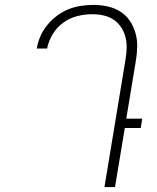

<svg xmlns="http://www.w3.org/2000/svg" viewBox="-20 -763 640 783"><path d="M449 0H406L492 -521Q496 -544 496.5 -567.5Q497 -591 491.5 -612.5Q486 -634 473.5 -652.5Q461 -671 443 -683Q425 -695 402.5 -700Q380 -705 356 -705Q326 -705 295.5 -697.5Q265 -690 238.5 -671Q212 -652 195 -623.5Q178 -595 172 -565H130Q134 -590 144.5 -614.5Q155 -639 172.5 -660.5Q190 -682 212 -698.5Q234 -715 258.5 -725Q283 -735 309 -739Q335 -743 360 -743Q390 -743 418 -737Q446 -731 469.5 -716.5Q493 -702 508.5 -679.5Q524 -657 532 -630Q540 -603 539.5 -573.5Q539 -544 534 -515L495 -279H560L554 -241H489Z"/></svg>

Font: Iosevka XLt Ex Obl
Style: Regular
Weight: 200
Width: 7
Italic angle: -9°
Monospace: yes
Designer: Belleve Invis
Foundry: Belleve Invis
Version: Version 32.5.0; ttfautohint (v1.8.4)